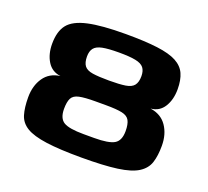

<svg xmlns="http://www.w3.org/2000/svg" viewBox="-89 -571 740 683"><g transform="rotate(20 281.5 -229.5)"><path d="M280 4Q197 4 146.5 -3Q96 -10 70.5 -25.5Q45 -41 37 -67.5Q29 -94 29 -133Q29 -177 50 -207.5Q71 -238 111 -243Q78 -247 61 -274.5Q44 -302 44 -341Q44 -388 64.5 -414Q85 -440 136.5 -451.5Q188 -463 279 -463Q352 -463 399 -457Q446 -451 472 -437Q498 -423 508.5 -399.5Q519 -376 519 -341Q519 -302 502 -274.5Q485 -247 452 -244Q493 -238 514 -207.5Q535 -177 535 -133Q535 -95 526.5 -69Q518 -43 492 -26.5Q466 -10 415 -3Q364 4 280 4ZM259 -77H299Q354 -77 375 -89.5Q396 -102 396 -138Q396 -164 388.5 -178Q381 -192 360 -196.5Q339 -201 299 -201H259Q219 -201 198 -196.5Q177 -192 170 -178Q163 -164 163 -138Q163 -102 183.5 -89.5Q204 -77 259 -77ZM279 -287Q318 -287 340.5 -290.5Q363 -294 372.5 -306Q382 -318 382 -341Q382 -361 373 -372.5Q364 -384 341.5 -388.5Q319 -393 279 -393Q238 -393 216 -388.5Q194 -384 185 -372.5Q176 -361 176 -341Q176 -318 185 -306Q194 -294 216.5 -290.5Q239 -287 279 -287Z"/></g></svg>

Font: Genos Thin
Style: Bold
Weight: 700
Version: Version 1.010